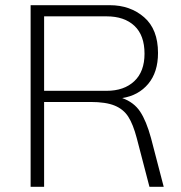

<svg xmlns="http://www.w3.org/2000/svg" viewBox="-20 -720 697 740"><path d="M611 0H556L507 -188Q493 -241 474.5 -270Q456 -299 422 -313Q388 -327 329 -327H150V0H98V-700H403Q482 -700 535.5 -653.5Q589 -607 589 -516Q589 -442 551.5 -397Q514 -352 451 -342Q496 -326 520 -290Q544 -254 562 -188ZM391 -370Q458 -370 497.5 -407Q537 -444 537 -513Q537 -584 498 -620.5Q459 -657 391 -657H150V-370Z"/></svg>

Font: KoHo Light
Style: Regular
Weight: 300
Version: Version 1.000; ttfautohint (v1.6)